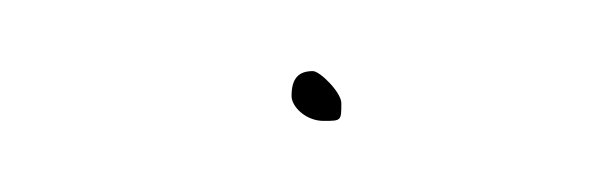

<svg xmlns="http://www.w3.org/2000/svg" viewBox="-20 -117 167 54"><path d="M62 -90C62 -87 66 -83 71 -83C76 -83 76 -83 76 -88C76 -91 70 -97 68 -97C64 -97 62 -95 62 -90Z"/></svg>

Font: Stray Cat
Style: HlExt
Weight: 100
Version: Version 1.0